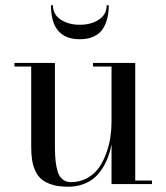

<svg xmlns="http://www.w3.org/2000/svg" viewBox="-20 -699 632 729"><path d="M181 -679Q181 -644 210.5 -624.5Q240 -605 283 -605Q326 -605 355.5 -624.5Q385 -644 385 -679H393Q393 -654 388.2 -632.8Q383.5 -611.5 372 -592Q360.5 -572.5 337.8 -561.2Q315 -550 283 -550Q173.5 -550 173.5 -679ZM493.5 -13.5H557V0H403.5V-151Q398.5 -125.5 390.5 -103.5Q382.5 -81.5 369 -60Q355.5 -38.5 338 -23.5Q320.5 -8.5 294.8 0.8Q269 10 238 10Q204 10 179 2.5Q154 -5 138.5 -17.8Q123 -30.5 114 -50.5Q105 -70.5 101.8 -91.8Q98.5 -113 98.5 -141V-446.5H35V-460H188.5V-154.5Q188.5 -126 189.5 -106.5Q190.5 -87 194.2 -66.8Q198 -46.5 204.2 -34.5Q210.5 -22.5 222 -15Q233.5 -7.5 249.5 -7.5Q284 -7.5 311.5 -23Q339 -38.5 355.8 -62.5Q372.5 -86.5 383.8 -118Q395 -149.5 399.2 -178.5Q403.5 -207.5 403.5 -236V-446.5H333V-460H493.5Z"/></svg>

Font: Bodoni* 16pt
Style: Regular
Weight: 400
Version: Version 2.3